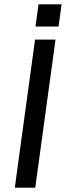

<svg xmlns="http://www.w3.org/2000/svg" viewBox="-20 -862 303 882"><path d="M48 0H142L235 -680H141ZM143 -740H249L263 -842H157Z"/></svg>

Font: Ronzino Oblique
Style: Italic
Weight: 400
Italic angle: -8°
Designer: Nunzio Mazzaferro
Foundry: Collletttivo
Version: Version 1.000;Glyphs 3.3 (3337)